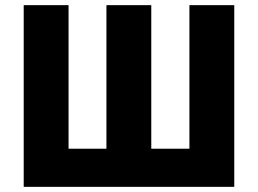

<svg xmlns="http://www.w3.org/2000/svg" viewBox="-20 -725 1000 745"><path d="M72 0V-705H246V-148H393V-705H567V-148H715V-705H889V0Z"/></svg>

Font: Nunito Sans 7pt Condensed Black
Style: Regular
Weight: 900
Width: 3
Designer: Vernon Adams
Foundry: Vernon Adams
Version: Version 3.101;gftools[0.9.27]